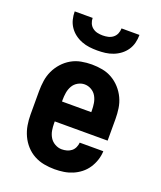

<svg xmlns="http://www.w3.org/2000/svg" viewBox="-138 -829 777 925"><g transform="rotate(20 250.0 -366.0)"><path d="M252 8Q225 8 198 3Q171 -2 147 -15Q123 -28 104.5 -48.5Q86 -69 74.5 -94Q63 -119 58.5 -146Q54 -173 54 -200V-320Q54 -347 58 -374Q62 -401 73.5 -425.5Q85 -450 103.5 -470.5Q122 -491 145.5 -504.5Q169 -518 196 -523Q223 -528 250 -528Q277 -528 304 -523Q331 -518 354.5 -504.5Q378 -491 396.5 -470.5Q415 -450 426.5 -425.5Q438 -401 442 -374Q446 -347 446 -320V-209H175V-200Q175 -181 178 -163Q181 -145 190.5 -129Q200 -113 217 -103.5Q234 -94 252 -94Q265 -94 278 -97.5Q291 -101 301 -109Q311 -117 316.5 -129Q322 -141 323 -154H444Q443 -130 435.5 -107.5Q428 -85 415 -65.5Q402 -46 383.5 -31.5Q365 -17 343.5 -8Q322 1 299 4.5Q276 8 252 8ZM175 -311H325V-320Q325 -338 322 -356.5Q319 -375 310 -391Q301 -407 284.5 -416.5Q268 -426 250 -426Q232 -426 215.5 -416.5Q199 -407 190 -391Q181 -375 178 -356.5Q175 -338 175 -320ZM250 -600Q229 -600 209 -602.5Q189 -605 169.5 -612.5Q150 -620 133.5 -632.5Q117 -645 105.5 -662Q94 -679 89 -699Q84 -719 84 -740H176Q176 -726 181.5 -713Q187 -700 198 -691.5Q209 -683 222.5 -680Q236 -677 250 -677Q264 -677 277.5 -680Q291 -683 302 -691.5Q313 -700 318.5 -713Q324 -726 324 -740H416Q416 -719 411 -699Q406 -679 394.5 -662Q383 -645 366.5 -632.5Q350 -620 330.5 -612.5Q311 -605 291 -602.5Q271 -600 250 -600Z"/></g></svg>

Font: Iosevka Curly Slab Extrabold
Style: Regular
Weight: 800
Monospace: yes
Designer: Belleve Invis
Foundry: Belleve Invis
Version: Version 22.1.2; ttfautohint (v1.8.4)